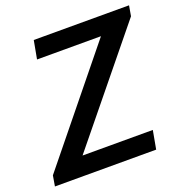

<svg xmlns="http://www.w3.org/2000/svg" viewBox="-143 -797 871 909"><g transform="rotate(-20 292.5 -343.0)"><path d="M-19 0 -10 -53 429 -594H107L124 -686H604L595 -634L154 -93H508L491 0Z"/></g></svg>

Font: Archivo SemiCondensed Medium
Style: Italic
Weight: 500
Width: 4
Italic angle: -10°
Designer: Hector Gatti
Foundry: Omnibus-Type
Version: Version 2.001